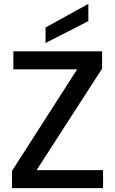

<svg xmlns="http://www.w3.org/2000/svg" viewBox="-20 -971 594 991"><path d="M42 0ZM42 0ZM512 0H42V-89L378 -613H49V-706H507V-617L169 -93H512ZM215 -749V-829L436 -951V-862Z"/></svg>

Font: Ulagadi Sans Medium
Style: Regular
Weight: 500
Designer: Ninad Kale (Devanagari), Jonny Pinhorn (Latin)
Foundry: Indian Type Foundry
Version: Version 3.01;March 29, 2020;FontCreator 12.0.0.2522 64-bit; 